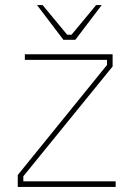

<svg xmlns="http://www.w3.org/2000/svg" viewBox="-20 -737 531 757"><path d="M230 -580 126 -717H148L245 -600H262L359 -717H381L277 -580ZM50 0V-47L402 -481V-501H78V-523H424V-475L72 -42V-22H436V0Z"/></svg>

Font: Tomorrow Thin
Style: Regular
Weight: 250
Designer: Tony de Marco, Monica Rizzolli
Foundry: Just in Type
Version: Version 2.002